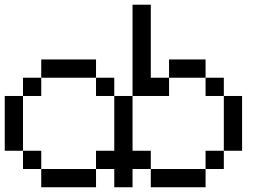

<svg xmlns="http://www.w3.org/2000/svg" viewBox="-20 -789 1117 809"><path d="M538.5 0H461.5V-76.9H384.6V-153.8H461.5V-384.6H538.5V-153.8H615.4V-76.9H846.2V0H615.4V-76.9H538.5ZM0 -153.8V-384.6H76.9V-153.8H153.8V-76.9H384.6V0H153.8V-76.9H76.9V-153.8ZM846.2 -76.9V-153.8H923.1V-76.9ZM923.1 -153.8V-384.6H1000V-153.8ZM923.1 -384.6H846.2V-461.5H923.1ZM846.2 -461.5H692.3V-538.5H846.2ZM692.3 -461.5V-384.6H615.4H538.5V-769.2H615.4V-461.5ZM461.5 -384.6H384.6V-461.5H461.5ZM384.6 -461.5H153.8V-384.6H76.9V-461.5H153.8V-538.5H384.6Z"/></svg>

Font: Mintsoda - Lime Green 13x16
Style: Regular
Weight: 400
Designer: Mintsoda-15
Version: Version 1.0